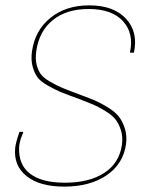

<svg xmlns="http://www.w3.org/2000/svg" viewBox="-20 -691 568 721"><path d="M221.2 9.8Q128.9 9.8 79.6 -29.8Q30.3 -69.3 37.1 -136.2Q39.1 -155.8 53.2 -195.8H67.9Q66.9 -193.4 62.7 -182.4Q58.6 -171.4 57.1 -167Q55.7 -162.6 54 -154.1Q52.2 -145.5 51.8 -138.2Q48.8 -72.3 93 -38.6Q137.2 -4.9 224.1 -4.9Q314.9 -4.9 371.6 -41.7Q428.2 -78.6 438 -147.9Q441.9 -178.2 433.8 -202.9Q425.8 -227.5 413.1 -243.4Q400.4 -259.3 374 -275.1Q347.7 -291 328.9 -298.8Q310.1 -306.6 275.9 -319.8Q231 -335.9 209.5 -344.7Q188 -353.5 159.7 -369.6Q131.3 -385.7 120.1 -401.6Q108.9 -417.5 102.3 -441.9Q95.7 -466.3 100.1 -498Q111.3 -577.1 169.4 -624Q227.5 -670.9 314.9 -670.9Q406.7 -670.9 453.1 -620.8Q499.5 -570.8 482.9 -493.2H467.8Q483.9 -564.5 442.4 -610.8Q400.9 -657.2 313 -657.2Q230 -657.2 178.5 -615.7Q127 -574.2 116.2 -499Q112.3 -470.7 117.2 -449.7Q122.1 -428.7 132.1 -414.1Q142.1 -399.4 167.2 -384.8Q192.4 -370.1 215.8 -360.4Q239.3 -350.6 284.2 -334Q316.4 -322.3 336.4 -313.7Q356.4 -305.2 383.8 -288.6Q411.1 -272 425.5 -254.2Q439.9 -236.3 448.7 -209Q457.5 -181.6 453.1 -148.9Q442.4 -74.7 379.9 -32.5Q317.4 9.8 221.2 9.8Z"/></svg>

Font: Human Sans Thin
Style: Italic
Weight: 100
Italic angle: -8°
Designer: Tim Radville
Foundry: Continuum
Version: Version 1.000;FEAKit 1.0